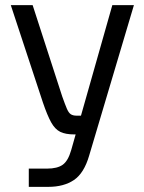

<svg xmlns="http://www.w3.org/2000/svg" viewBox="-20 -525 562 747"><path d="M417 -505H501L327 80Q307 149 267.5 175.5Q228 202 168 202H92V131H163Q203 131 224 116Q245 101 257 59ZM107 -505 222 -150Q233 -119 240 -102.5Q247 -86 255.5 -80.5Q264 -75 278 -75H336V-2H269Q235 -2 214.5 -12Q194 -22 179 -49Q164 -76 147 -126L22 -505Z"/></svg>

Font: 42dot Sans Light
Style: Regular
Weight: 400
Version: Version 1.000